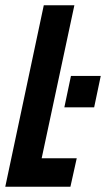

<svg xmlns="http://www.w3.org/2000/svg" viewBox="-27 -708 402 728"><path d="M217 -301 242 -420H355L330 -301ZM-7 0 139 -688H255L131 -108H264L240 0Z"/></svg>

Font: Saira ExtraCondensed
Style: Bold Italic
Weight: 700
Width: 2
Italic angle: -12°
Designer: Hector Gatti with collaboration of the Omnibus-Type team
Foundry: Omnibus-Type
Version: Version 1.101